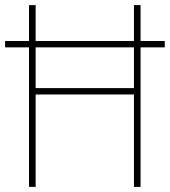

<svg xmlns="http://www.w3.org/2000/svg" viewBox="-20 -800 667 754"><path d="M94 -66V-614H0V-639H94V-780H120V-639H506V-780H532V-639H627V-614H532V-66H506V-429H120V-66ZM120 -454H506V-614H120Z"/></svg>

Font: Noto Sans Malayalam UI SemiCondensed Thin
Style: Regular
Weight: 100
Width: 4
Designer: Jelle Bosma - Monotype Design Team
Foundry: Monotype Imaging Inc.
Version: Version 2.104; ttfautohint (v1.8.4.7-5d5b)